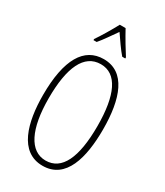

<svg xmlns="http://www.w3.org/2000/svg" viewBox="-232 -1042 984 1145"><g transform="rotate(30 259.5 -469.5)"><path d="M280 -949H240C217 -905 174 -833 150 -799V-791H172C199 -822 234 -875 260 -911C287 -872 320 -823 348 -791H369V-799C353 -823 305 -902 280 -949ZM466 -358C466 -569 411 -724 261 -724C126 -724 53 -602 53 -358C53 -170 100 10 261 10C420 10 466 -162 466 -358ZM92 -358C92 -569 146 -689 261 -689C372 -689 427 -572 427 -358C427 -141 372 -26 261 -26C152 -26 92 -146 92 -358Z"/></g></svg>

Font: Noto Sans Sinhala ExtraCondensed ExtraLight
Style: Regular
Weight: 200
Width: 2
Designer: Jelle Bosma - Monotype Design Team
Foundry: Monotype Imaging Inc.
Version: Version 2.006